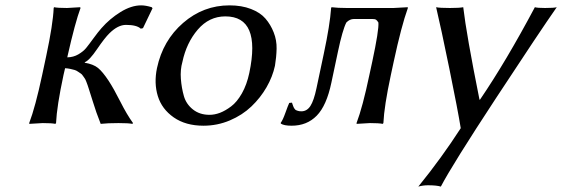

<svg xmlns="http://www.w3.org/2000/svg" viewBox="-20 -459 2096 716"><path d="M152.3 -250Q177.7 -369.1 180.2 -429.2L181.6 -432.1Q195.3 -429.2 230 -429.2Q230 -429.2 278.8 -432.1L280.3 -429.2Q260.3 -375.5 231.9 -250L231 -245.1Q253.9 -245.6 272.2 -256.3Q290.5 -267.1 300.8 -279.5Q311 -292 328.6 -316.2Q346.2 -340.3 358.4 -354Q389.2 -389.2 429.4 -414.1Q469.7 -439 506.3 -439Q523.4 -439 545.9 -432.1L548.8 -428.2L513.2 -354L504.9 -352.1Q489.7 -366.2 449.7 -366.2Q419.9 -366.2 388.2 -335Q370.6 -317.9 342 -275.9Q313.5 -233.9 296.4 -227.1L295.9 -225.1Q328.1 -219.7 345.5 -205.6Q362.8 -191.4 384.8 -158.2Q404.3 -128.4 428.7 -80.1Q453.1 -31.7 476.1 0L473.6 2.9Q459.5 0 421.9 0Q381.3 0 355.5 2.9Q346.2 -20.5 339.4 -40Q332.5 -59.6 325.9 -81.3Q319.3 -103 315.9 -112.8Q314.9 -115.7 311.3 -127.4Q307.6 -139.2 306.6 -141.8Q305.7 -144.5 302 -154.1Q298.3 -163.6 296.4 -166Q294.4 -168.5 289.8 -175.5Q285.2 -182.6 281.2 -184.8Q277.3 -187 271 -191.7Q264.6 -196.3 257.8 -198.2Q251 -200.2 241.9 -202.1Q232.9 -204.1 222.7 -204.6L216.8 -179.2Q191.9 -63 189 0L186.5 2.9Q172.9 0 139.2 0L89.4 2.9L88.9 0Q111.8 -60.1 137.2 -179.2Z M565.4 -205.1Q587.4 -308.1 662.8 -373.5Q738.3 -439 835.9 -439Q881.3 -439 916 -425.5Q950.7 -412.1 970 -389.6Q989.3 -367.2 1000.7 -338.1Q1012.2 -309.1 1011.5 -277.3Q1010.7 -245.6 1005.4 -213.9Q996.6 -172.9 973.9 -133.5Q951.2 -94.2 917.5 -62Q883.8 -29.8 837.2 -10Q790.5 9.8 738.8 9.8Q672.4 9.8 627.9 -21.2Q583.5 -52.2 568.6 -100.6Q553.7 -148.9 565.4 -205.1ZM820.3 -397.9Q759.8 -397.9 717.5 -348.6Q675.3 -299.3 660.2 -228Q651.9 -199.2 654.5 -164.8Q657.2 -130.4 665.8 -100.6Q674.3 -70.8 699.5 -50.8Q724.6 -30.8 761.2 -30.8Q780.3 -30.8 800.3 -38.3Q820.3 -45.9 842 -62.3Q863.8 -78.6 882.1 -110.8Q900.4 -143.1 909.7 -187Q954.1 -397.9 820.3 -397.9Z M1215.8 -150.9Q1197.8 -64.9 1161.1 -27.6Q1124.5 9.8 1067.4 9.8Q1039.1 9.8 1027.3 2L1026.9 -1Q1034.7 -11.2 1044.4 -38.6Q1054.2 -65.9 1058.6 -75.2L1068.8 -76.2Q1069.3 -74.7 1070.8 -70.3Q1072.3 -65.9 1072.8 -64.7Q1073.2 -63.5 1074.7 -59.8Q1076.2 -56.2 1077.1 -55.2Q1078.1 -54.2 1080.1 -51.5Q1082 -48.8 1084.2 -48.1Q1086.4 -47.4 1089.4 -46.1Q1092.3 -44.9 1095.9 -44.4Q1099.6 -43.9 1104 -43.9Q1124.5 -43.9 1137.5 -63.7Q1150.4 -83.5 1160.2 -129.9L1187.5 -258.8Q1210.4 -366.2 1214.8 -429.2L1216.3 -432.1Q1238.8 -429.2 1272.9 -429.2H1447.8L1500.5 -432.1L1501 -429.2Q1476.6 -361.3 1448.2 -229L1437.5 -179.2Q1412.6 -63 1409.7 0L1407.2 2.9Q1393.6 0 1359.4 0L1310.1 2.9L1309.6 0Q1332.5 -60.1 1357.4 -179.2L1368.2 -229Q1393.6 -347.7 1391.1 -375Q1386.7 -382.3 1382.6 -385.3Q1378.4 -388.2 1368.2 -388.2H1300.3Q1284.2 -388.2 1271.5 -375Q1257.3 -347.2 1240.2 -266.1Z M1606.4 -432.1Q1619.6 -429.2 1657.7 -429.2Q1693.8 -429.2 1707.5 -432.1Q1719.2 -331.1 1768.1 -87.4H1770Q1867.2 -230 1974.6 -432.1Q1983.9 -429.2 2012.7 -429.2Q2045.9 -429.2 2056.2 -432.1Q1994.6 -344.2 1830.3 -94Q1666 156.2 1624 236.8Q1608.4 231.9 1576.2 231.9Q1557.6 231.9 1540 236.8Q1627.4 128.9 1698.2 19Q1687.5 -47.4 1655.8 -202.6Q1624 -357.9 1606.4 -432.1Z"/></svg>

Font: Linux Biolinum
Style: Italic
Weight: 400
Italic angle: -12°
Designer: Philipp H. Poll
Foundry: Philipp H. Poll
Version: Version 1.1.3 ; ttfautohint (v0.9)